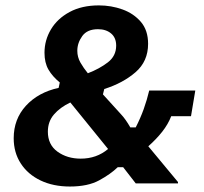

<svg xmlns="http://www.w3.org/2000/svg" viewBox="-20 -680 755 712"><path d="M239.2 11.7Q177.5 11.7 130.4 -10.8Q83.3 -33.3 57.1 -73.8Q30.8 -114.2 30.8 -167.5Q30.8 -238.3 76.2 -287.9Q121.7 -337.5 197.5 -354.2L201.7 -374.2Q174.2 -396.7 159.6 -422.1Q145 -447.5 145 -484.2Q145 -530.8 168.8 -570.8Q192.5 -610.8 237.9 -635.4Q283.3 -660 346.7 -660Q392.5 -660 434.2 -645Q475.8 -630 502.5 -598.8Q529.2 -567.5 529.2 -517.5Q529.2 -452.5 482.5 -412.1Q435.8 -371.7 366.7 -350L361.7 -330L428.3 -256.7Q445.8 -238.3 463.3 -207.5H483.3Q500.8 -241.7 512.9 -275.4Q525 -309.2 533.3 -344.2H704.2L688.3 -249.2H615Q603.3 -219.2 581.7 -191.7Q560 -164.2 530 -137.5L640 -5V0H483.3L436.7 -60H416.7Q390 -34.2 347.9 -11.3Q305.8 11.7 239.2 11.7ZM305.8 -408.3Q349.2 -425 380 -448.8Q410.8 -472.5 410.8 -510.8Q410.8 -540 392.1 -555.8Q373.3 -571.7 343.3 -571.7Q303.3 -571.7 285 -546.2Q266.7 -520.8 266.7 -491.7Q266.7 -468.3 278.3 -447.9Q290 -427.5 305.8 -408.3ZM279.2 -91.7Q338.3 -91.7 380.8 -127.5L240.8 -300Q202.5 -281.7 180 -255.4Q157.5 -229.2 157.5 -191.7Q157.5 -143.3 193.3 -117.5Q229.2 -91.7 279.2 -91.7Z"/></svg>

Font: Familjen Grotesk GF
Style: Bold Italic
Weight: 700
Designer: Anders Wikstroem, Jonas Baeckman, Matilda Gysing, Kristian Moeller
Foundry: Familjen STHML AB
Version: Version 2.000; Beta; Release 4; Build 6